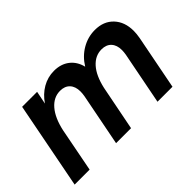

<svg xmlns="http://www.w3.org/2000/svg" viewBox="-82 -779 1042 1042"><g transform="rotate(-45 439.0 -258.0)"><path d="M715 -335Q715 -373 695 -394.5Q675 -416 639 -416Q590 -416 554 -375.5Q518 -335 501 -259L450 0H335L394 -302Q397 -320 397 -335Q397 -373 377 -394.5Q357 -416 321 -416Q271 -416 234.5 -373.5Q198 -331 181 -253L132 0H17L114 -500H229L214 -425Q243 -468 284.5 -492Q326 -516 374 -516Q427 -516 462.5 -488.5Q498 -461 510 -412Q540 -461 587 -488.5Q634 -516 688 -516Q755 -516 794.5 -474Q834 -432 834 -363Q834 -341 829 -313L768 0H653L712 -302Q715 -320 715 -335Z"/></g></svg>

Font: MedMera Sans Semibold
Style: Italic
Weight: 600
Italic angle: -11°
Designer: Kasper Nordkvist
Foundry: UNCUT.wtf
Version: Version 1.300